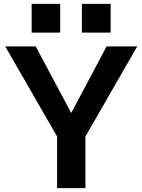

<svg xmlns="http://www.w3.org/2000/svg" viewBox="-20 -969 733 989"><path d="M274 -266 7 -730H164L346 -389H348L529 -730H687L420 -266V0H274ZM402 -949H550V-801H402ZM143 -949H290V-801H143Z"/></svg>

Font: Enso
Style: Bold
Weight: 700
Designer: Coji Morishita
Foundry: UNDERFOREST DESIGN
Version: Version 1.000